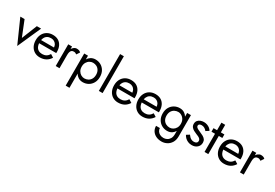

<svg xmlns="http://www.w3.org/2000/svg" viewBox="67 -2036 5049 3521"><g transform="rotate(30 2592.0 -275.0)"><path d="M90 -460 220 -135 350 -460H440L220 35L0 -460Z M678 10Q614 10 564.5 -20.5Q515 -51 487.5 -105Q460 -159 460 -230Q460 -302 488.5 -356Q517 -410 568.5 -440Q620 -470 688 -470Q756 -470 804.5 -441.5Q853 -413 879 -360Q905 -307 905 -234Q905 -227 904.5 -219.5Q904 -212 904 -210H542Q545 -172 558 -143Q575 -105 608 -85Q641 -65 688 -65Q735 -65 771 -85.5Q807 -106 832 -148L897 -107Q861 -49 806.5 -19.5Q752 10 678 10ZM818 -278Q815 -311 802 -336Q785 -366 756 -383Q727 -400 688 -400Q642 -400 609.5 -380.5Q577 -361 560 -325Q550 -304 545 -278Z M1095 0H1015V-460H1095V-407Q1110 -430 1129 -445Q1160 -470 1192 -470Q1217 -470 1238.5 -463.5Q1260 -457 1278 -438L1234 -372Q1218 -384 1205 -389.5Q1192 -395 1172 -395Q1142 -395 1125 -380Q1108 -365 1101.5 -339Q1095 -313 1095 -280Z M1353 220V-460H1433V-381Q1455 -418 1490 -441Q1533 -470 1590 -470Q1653 -470 1704.5 -441Q1756 -412 1787 -358.5Q1818 -305 1818 -230Q1818 -156 1787 -102Q1756 -48 1704.5 -19Q1653 10 1590 10Q1533 10 1490 -19Q1455 -42 1433 -80V220ZM1737 -230Q1737 -283 1715.5 -320Q1694 -357 1658.5 -376Q1623 -395 1580 -395Q1545 -395 1511 -376Q1477 -357 1455 -320Q1433 -283 1433 -230Q1433 -177 1455 -140Q1477 -103 1511 -84Q1545 -65 1580 -65Q1623 -65 1658.5 -84Q1694 -103 1715.5 -140Q1737 -177 1737 -230Z M2008 -780V0H1928V-780Z M2336 10Q2272 10 2222.5 -20.5Q2173 -51 2145.5 -105Q2118 -159 2118 -230Q2118 -302 2146.5 -356Q2175 -410 2226.5 -440Q2278 -470 2346 -470Q2414 -470 2462.5 -441.5Q2511 -413 2537 -360Q2563 -307 2563 -234Q2563 -227 2562.5 -219.5Q2562 -212 2562 -210H2200Q2203 -172 2216 -143Q2233 -105 2266 -85Q2299 -65 2346 -65Q2393 -65 2429 -85.5Q2465 -106 2490 -148L2555 -107Q2519 -49 2464.5 -19.5Q2410 10 2336 10ZM2476 -278Q2473 -311 2460 -336Q2443 -366 2414 -383Q2385 -400 2346 -400Q2300 -400 2267.5 -380.5Q2235 -361 2218 -325Q2208 -304 2203 -278Z M2851 10Q2787 10 2737.5 -20.5Q2688 -51 2660.5 -105Q2633 -159 2633 -230Q2633 -302 2661.5 -356Q2690 -410 2741.5 -440Q2793 -470 2861 -470Q2929 -470 2977.5 -441.5Q3026 -413 3052 -360Q3078 -307 3078 -234Q3078 -227 3077.5 -219.5Q3077 -212 3077 -210H2715Q2718 -172 2731 -143Q2748 -105 2781 -85Q2814 -65 2861 -65Q2908 -65 2944 -85.5Q2980 -106 3005 -148L3070 -107Q3034 -49 2979.5 -19.5Q2925 10 2851 10ZM2991 -278Q2988 -311 2975 -336Q2958 -366 2929 -383Q2900 -400 2861 -400Q2815 -400 2782.5 -380.5Q2750 -361 2733 -325Q2723 -304 2718 -278Z M3238 30Q3238 63 3256 91.5Q3274 120 3307 137.5Q3340 155 3385 155Q3420 155 3454 138Q3488 121 3510.5 84.5Q3533 48 3533 -10V-80Q3511 -42 3477 -19Q3434 10 3376 10Q3314 10 3262 -19Q3210 -48 3179 -102Q3148 -156 3148 -230Q3148 -305 3179 -358.5Q3210 -412 3262 -441Q3314 -470 3376 -470Q3434 -470 3477 -441Q3511 -418 3533 -381V-460H3613V-10Q3613 69 3580 122.5Q3547 176 3495 203Q3443 230 3385 230Q3318 230 3266.5 205Q3215 180 3186 134.5Q3157 89 3157 30ZM3229 -230Q3229 -177 3250.5 -140Q3272 -103 3308 -84Q3344 -65 3386 -65Q3421 -65 3455 -84Q3489 -103 3511 -140Q3533 -177 3533 -230Q3533 -270 3520 -300.5Q3507 -331 3485.5 -352Q3464 -373 3438 -384Q3412 -395 3386 -395Q3344 -395 3308 -376Q3272 -357 3250.5 -320Q3229 -283 3229 -230Z M3777 -141Q3791 -120 3809 -102Q3827 -84 3850.5 -73.5Q3874 -63 3902 -63Q3936 -63 3955.5 -78.5Q3975 -94 3975 -121Q3975 -145 3959.5 -161.5Q3944 -178 3920 -189.5Q3896 -201 3869 -211Q3839 -223 3808.5 -239.5Q3778 -256 3757.5 -282.5Q3737 -309 3737 -349Q3737 -390 3758.5 -417Q3780 -444 3814.5 -457Q3849 -470 3886 -470Q3923 -470 3955.5 -458Q3988 -446 4013 -426Q4038 -406 4052 -380L3988 -339Q3969 -365 3940.5 -382Q3912 -399 3876 -399Q3851 -399 3833 -388Q3815 -377 3815 -354Q3815 -336 3829 -322Q3843 -308 3865 -297Q3887 -286 3911 -276Q3951 -260 3984 -241.5Q4017 -223 4036.5 -197Q4056 -171 4056 -130Q4056 -70 4012.5 -30Q3969 10 3898 10Q3852 10 3815 -6.5Q3778 -23 3752.5 -49Q3727 -75 3714 -102Z M4246 -620V-460H4321V-385H4246V0H4166V-385H4091V-460H4166V-620Z M4579 10Q4515 10 4465.5 -20.5Q4416 -51 4388.5 -105Q4361 -159 4361 -230Q4361 -302 4389.5 -356Q4418 -410 4469.5 -440Q4521 -470 4589 -470Q4657 -470 4705.5 -441.5Q4754 -413 4780 -360Q4806 -307 4806 -234Q4806 -227 4805.5 -219.5Q4805 -212 4805 -210H4443Q4446 -172 4459 -143Q4476 -105 4509 -85Q4542 -65 4589 -65Q4636 -65 4672 -85.5Q4708 -106 4733 -148L4798 -107Q4762 -49 4707.5 -19.5Q4653 10 4579 10ZM4719 -278Q4716 -311 4703 -336Q4686 -366 4657 -383Q4628 -400 4589 -400Q4543 -400 4510.5 -380.5Q4478 -361 4461 -325Q4451 -304 4446 -278Z M4996 0H4916V-460H4996V-407Q5011 -430 5030 -445Q5061 -470 5093 -470Q5118 -470 5139.5 -463.5Q5161 -457 5179 -438L5135 -372Q5119 -384 5106 -389.5Q5093 -395 5073 -395Q5043 -395 5026 -380Q5009 -365 5002.5 -339Q4996 -313 4996 -280Z"/></g></svg>

Font: Jost
Style: Regular
Weight: 400
Version: Version 3.710